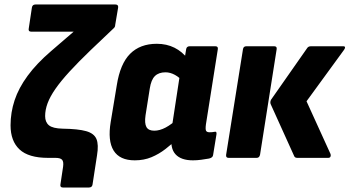

<svg xmlns="http://www.w3.org/2000/svg" viewBox="-20 -703 1557 855"><path d="M260 132Q247 132 249 119L261 39Q264 17 256.5 8.5Q249 0 227 0H194Q107 0 67 -37.5Q27 -75 27 -145Q27 -202 45 -256.5Q63 -311 103 -365.5Q143 -420 207 -475L308 -562H119Q105 -562 108 -576L122 -669Q124 -683 138 -683H494Q508 -683 506 -669L493 -592Q493 -587 491 -583Q489 -579 484 -575L383 -479Q328 -426 289.5 -384Q251 -342 227 -307.5Q203 -273 192 -243.5Q181 -214 181 -186Q181 -159 198 -145Q215 -131 259 -130Q328 -129 363.5 -119Q399 -109 409.5 -84Q420 -59 412 -11L392 119Q390 132 376 132Z M580 11Q513 11 486 -32.5Q459 -76 473 -160L500 -323Q515 -419 559.5 -463.5Q604 -508 678 -508Q722 -508 757 -490.5Q792 -473 817 -440L799 -336Q780 -358 759 -369.5Q738 -381 717 -381Q687 -381 670 -364.5Q653 -348 647 -309L628 -189Q623 -154 632 -137.5Q641 -121 667 -121Q691 -121 717.5 -135Q744 -149 774 -177L773 -88Q746 -62 717 -39.5Q688 -17 654.5 -3Q621 11 580 11ZM839 11Q786 11 761.5 -16Q737 -43 745 -96L749 -120L746 -141L786 -403L802 -441L809 -484Q811 -497 825 -497H939Q952 -497 950 -484L897 -149Q894 -126 898 -120Q902 -114 913 -114Q920 -114 925 -114.5Q930 -115 935 -116Q946 -119 944 -105L929 -13Q928 -1 911 3Q894 6 875.5 8.5Q857 11 839 11Z M1304 0Q1293 0 1290 -8L1185 -240Q1182 -249 1187 -259L1348 -489Q1353 -497 1365 -497H1508Q1516 -497 1516.5 -492.5Q1517 -488 1512 -481L1345 -252L1452 -17Q1454 -10 1451.5 -5Q1449 0 1441 0ZM998 0Q985 0 987 -14L1062 -484Q1064 -497 1077 -497H1201Q1214 -497 1212 -484L1138 -14Q1135 0 1123 0Z"/></svg>

Font: Sofia Sans Semi Condensed Black
Style: Italic
Weight: 900
Italic angle: -9°
Version: Version 4.100